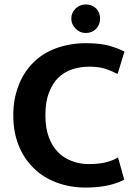

<svg xmlns="http://www.w3.org/2000/svg" viewBox="-20 -836 610 867"><path d="M380 -95C411 -95 437 -98 458 -103C479 -108 498 -116 513 -125L541 -25C525 -16 502 -7 473 0C444 7 408 11 366 11C319 11 275 3 235 -12C195 -27 161 -48 132 -77C103 -105 80 -139 64 -180C48 -220 40 -265 40 -316C40 -365 48 -410 64 -450C79 -490 101 -524 130 -553C158 -581 192 -603 233 -618C274 -633 319 -641 369 -641C412 -641 447 -637 475 -629C502 -621 525 -612 542 -603L511 -502C494 -511 475 -519 454 -526C433 -532 409 -535 383 -535C356 -535 330 -531 306 -523C282 -515 261 -502 243 -485C225 -467 211 -444 201 -417C190 -389 185 -355 185 -316C185 -278 190 -245 200 -218C210 -190 224 -167 242 -149C259 -131 280 -118 304 -109C327 -100 353 -95 380 -95ZM302 -753C302 -770 309 -785 322 -798C335 -810 350 -816 367 -816C386 -816 401 -810 414 -798C426 -785 432 -770 432 -753C432 -734 426 -719 414 -706C401 -693 386 -687 367 -687C350 -687 335 -693 322 -706C309 -719 302 -734 302 -753Z"/></svg>

Font: Holmes&Hills Bold
Style: Bold
Weight: 500
Designer: Noopur Datye, Girish Dalvi, Yashodeep Gholap, Pallavi Karambelkar
Foundry: Ek Type
Version: ""